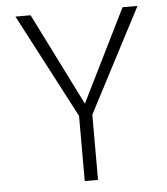

<svg xmlns="http://www.w3.org/2000/svg" viewBox="-52 -760 703 807"><g transform="rotate(-5 300.0 -357.0)"><path d="M273 0V-275L43 -714H107L302 -324L495 -714H558L329 -275V0Z"/></g></svg>

Font: Noto Sans Mono Light
Style: Regular
Weight: 300
Designer: Monotype Design Team
Foundry: Monotype Imaging Inc.
Version: Version 2.014; ttfautohint (v1.8.4.7-5d5b)